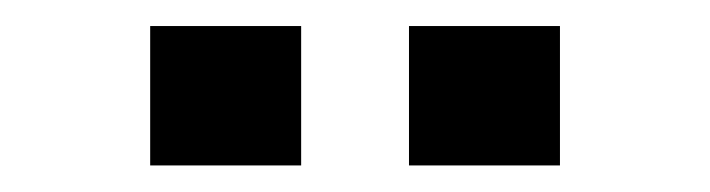

<svg xmlns="http://www.w3.org/2000/svg" viewBox="-20 -700 540 146"><path d="M94.2 -574.2V-680.2H209V-574.2ZM291 -574.2V-680.2H405.8V-574.2Z"/></svg>

Font: TASA Orbiter Text SemiBold
Style: Regular
Weight: 600
Designer: Weizhong Zhang
Version: Version 1.000;Glyphs 3.1.2 (3151)